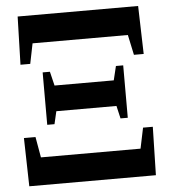

<svg xmlns="http://www.w3.org/2000/svg" viewBox="-53 -795 748 843"><g transform="rotate(-5 321.0 -373.5)"><path d="M111 -624H531L550 -535H593L587 -747H56L50 -535H93ZM191 -431 176 -493H144V-262H176L189 -318H454L467 -262H499V-493H467L452 -431ZM562 -213 543 -122H104L88 -213H37L42 0H600L605 -213Z"/></g></svg>

Font: Noto Serif KR Black
Style: Regular
Weight: 900
Version: Version 1.001;PS 1.001;hotconv 16.6.54;makeotf.lib2.5.65590